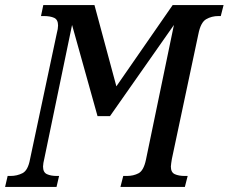

<svg xmlns="http://www.w3.org/2000/svg" viewBox="-38 -734 898 754"><path d="M-18 0 -8 -43H3Q29 -43 50.5 -54Q72 -65 80 -109L185 -603Q190 -621 190 -634Q190 -657 174.5 -664Q159 -671 134 -671H123L132 -714H333L419 -395L640 -714H840L829 -671H820Q793 -671 771.5 -658.5Q750 -646 741 -600L637 -110Q636 -103 634.5 -94Q633 -85 633 -80Q633 -57 648.5 -50Q664 -43 688 -43H699L688 0H435L446 -43H460Q486 -43 506 -53.5Q526 -64 535 -106L645 -636L394 -278H345L245 -636L136 -111Q134 -104 132.5 -94.5Q131 -85 131 -80Q131 -57 146.5 -50Q162 -43 185 -43H194L184 0Z"/></svg>

Font: Noto Serif ExtraCondensed Medium
Style: Italic
Weight: 500
Width: 2
Italic angle: -12°
Designer: Monotype Design Team
Foundry: Monotype Imaging Inc.
Version: Version 2.013; ttfautohint (v1.8.4.7-5d5b)